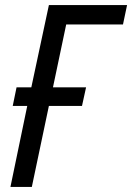

<svg xmlns="http://www.w3.org/2000/svg" viewBox="-20 -734 519 754"><path d="M87 -318H30L45 -391H103L172 -714H479L463 -638H240L188 -391H318L302 -318H172L105 0H21Z"/></svg>

Font: Noto Sans UI Narrow
Style: Italic
Weight: 400
Width: 4
Italic angle: -12°
Designer: Monotype Design Team
Foundry: Monotype Imaging Inc.
Version: Version 1.001